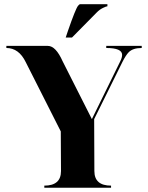

<svg xmlns="http://www.w3.org/2000/svg" viewBox="-20 -879 693 899"><path d="M287.6 -703.1 297.4 -732.4Q333.5 -836.9 345.2 -851.6Q351.1 -859.4 356 -859.4H482.9V-849.6Q478 -849.6 462.9 -842.3Q446.3 -834.5 433.6 -821.3L316.9 -703.1ZM273.4 -591.8 410.2 -321.3 543 -591.8Q551.8 -609.4 551.8 -622.1Q551.8 -654.3 477.5 -654.3V-664.1H643.6V-654.3Q602.5 -654.3 583 -634.8Q569.3 -621.1 552.7 -587.9L420.9 -321.3L421.9 -78.1Q421.9 -9.8 500 -9.8V0H187.5V-9.8Q265.6 -9.8 265.6 -78.1L264.6 -263.7L100.6 -587.9Q68.4 -654.3 9.8 -654.3V-664.1H204.1Q241.2 -664.1 273.4 -591.8Z"/></svg>

Font: spinweradBold
Style: Regular
Weight: 700
Width: 7
Version: Version 0.3 ; ttfautohint (v1.2) -l 8 -r 50 -G 200 -x 14 -D 